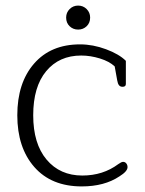

<svg xmlns="http://www.w3.org/2000/svg" viewBox="-20 -657 518 688"><path d="M217 -594Q217 -612 229.5 -624.5Q242 -637 260 -637Q278 -637 290.5 -624.5Q303 -612 303 -594Q303 -575 290.5 -563Q278 -551 260 -551Q242 -551 229.5 -563Q217 -575 217 -594ZM42 -244Q42 -360 102 -429Q162 -498 267 -498Q313 -498 360 -480.5Q407 -463 431 -439V-356Q431 -346 419 -346Q411 -346 406.5 -351.5Q402 -357 400 -369L391 -419Q372 -437 338 -447.5Q304 -458 271 -458Q192 -458 145.5 -402Q99 -346 99 -244Q99 -142 147 -85Q195 -28 275 -28Q349 -28 404 -69Q415 -77 421 -77Q428 -77 432.5 -71.5Q437 -66 437 -58Q437 -43 408 -25Q354 11 273 11Q164 11 103 -58.5Q42 -128 42 -244Z"/></svg>

Font: Maitree Light
Style: Regular
Weight: 300
Designer: CadsonDemak Team
Foundry: CadsonDemak
Version: Version 1.001